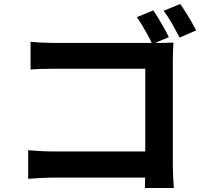

<svg xmlns="http://www.w3.org/2000/svg" viewBox="-20 -887 1040 961"><path d="M747 -835Q760 -817 774.5 -792.5Q789 -768 803 -743.5Q817 -719 825 -701L742 -666Q733 -687 719.5 -711.5Q706 -736 692 -759.5Q678 -783 665 -801ZM882 -867Q895 -849 910 -825Q925 -801 939 -777Q953 -753 962 -735L879 -699Q863 -730 841.5 -768Q820 -806 799 -833ZM133 -678Q161 -675 196 -673.5Q231 -672 257 -672H760Q783 -672 809.5 -672.5Q836 -673 848 -674Q847 -657 846 -630.5Q845 -604 845 -582V-64Q845 -38 846.5 -3Q848 32 850 54H705Q706 32 706.5 5.5Q707 -21 707 -48V-543H257Q225 -543 189.5 -542Q154 -541 133 -539ZM121 -135Q146 -133 179 -131Q212 -129 245 -129H786V2H249Q220 2 182.5 4Q145 6 121 8Z"/></svg>

Font: Farlight84_Sys_V01
Style: Bold
Weight: 700
Designer: Monotype Design Team, Nadine Chahine and Nizar Qandah
Foundry: Monotype Imaging Inc.
Version: Version 2.004;October 31, 2024;FontCreator 14.0.0.2814 64-bi